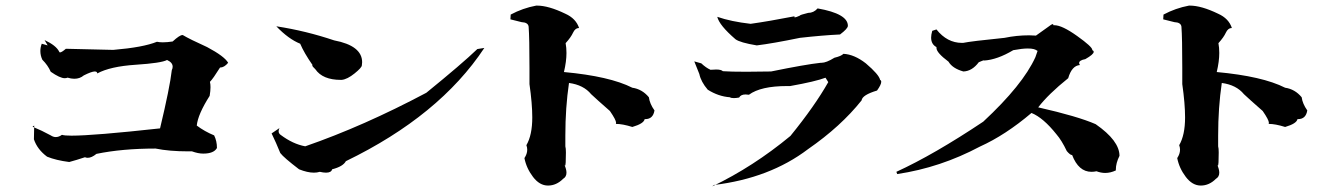

<svg xmlns="http://www.w3.org/2000/svg" viewBox="-20 -706 4750 685"><path d="M227 -128Q180 -134 148 -147Q113 -173 101 -209L102 -258L96 -254Q130 -240 161 -223Q170 -217 179 -217Q190 -217 201 -225Q210 -222 235 -222Q314 -222 551 -248Q586 -394 593 -456Q596 -462 596 -468Q596 -483 576 -492Q556 -481 464.5 -475Q373 -469 327 -444Q327 -451 318 -451Q307 -451 279 -437Q265 -425 245 -425Q234 -425 221 -429Q217 -427 211 -427Q194 -427 161 -450Q151 -473 131 -493Q124 -508 124 -524Q124 -537 129 -550L150 -544L139 -563Q180 -544 191 -522Q192 -519 194 -519Q200 -519 215 -532L384 -528Q491 -537 540 -557Q549 -555 561 -555Q576 -555 596 -558Q621 -581 631 -581H632Q657 -566 719 -538Q781 -505 794 -482Q780 -465 765 -465Q740 -425 729 -414Q731 -406 731 -395Q731 -382 728 -364Q686 -298 682 -258Q710 -237 744 -223Q754 -203 754 -178Q743 -158 705 -158Q687 -158 665 -166H652Q584 -166 535 -176Q416 -176 324 -157Q307 -143 293 -143Q288 -143 283 -145Q253 -135 227 -128Z M1143 -90Q1134 -90 1121 -93Q1111 -90 1100 -90Q1077 -90 1047 -102Q992 -144 980 -160Q965 -197 949 -230L977 -249Q974 -243 974 -238Q974 -230 981 -225Q1025 -192 1069 -184Q1277 -256 1501 -375Q1629 -479 1683 -531L1708 -535Q1548 -293 1214 -131Q1204 -112 1165 -102Q1162 -90 1143 -90ZM1199 -421H1196Q1131 -421 1105 -459Q1094 -469 1094 -473L1095 -474Q1065 -517 1051 -550Q1009 -567 966 -612H967Q1071 -596 1172 -562Q1272 -543 1272 -484L1271 -473Q1271 -465 1245 -444Q1219 -423 1199 -421Z M1935 -44Q1905 -44 1881.5 -75Q1858 -106 1851 -142Q1861 -157 1861 -172Q1861 -180 1858 -188Q1879 -224 1879 -287Q1879 -336 1869 -406V-464Q1869 -571 1866 -611Q1864 -626 1841 -627L1801 -637L1802 -654Q1845 -677 1893 -686H1896Q1937 -686 1997 -657Q2035 -640 2046 -606Q2032 -606 2024.5 -589.5Q2017 -573 1998 -552Q2001 -536 2001 -517Q2001 -487 1992 -449Q2155 -434 2236 -393Q2271 -388 2295 -359Q2298 -336 2315 -312Q2310 -281 2282 -281H2280Q2277 -265 2236 -253Q2201 -264 2177 -264Q2178 -265 2178 -268Q2178 -278 2156 -310Q2108 -352 2089 -370Q2062 -403 2010 -410Q1997 -322 1997 -222V-184Q1999 -177 1999 -162Q1999 -115 1996 -115Q1995 -115 1993 -120Q2001 -102 2001 -90Q2001 -75 1989 -68Q1965 -44 1935 -44Z M2521 -41Q2667 -111 2800 -221Q2887 -328 2935 -413L2925 -429H2926Q2889 -415 2799 -399H2788Q2694 -399 2652 -368L2640 -369Q2623 -369 2617 -358Q2606 -356 2598 -356Q2588 -356 2584 -359Q2543 -362 2505 -386Q2481 -414 2475 -442L2457 -487L2482 -480Q2499 -464 2515 -457L2535 -458Q2553 -458 2559 -452Q2586 -450 2643 -450L2731 -451Q2853 -476 2908 -482H2911Q2928 -482 2957 -500Q2982 -506 2989 -514Q3028 -512 3069 -480Q3116 -440 3120 -421Q3124 -419 3124 -414Q3124 -404 3109 -383Q3056 -367 3054 -348Q2980 -255 2863 -174Q2726 -70 2527 -46ZM2680 -544Q2620 -554 2604 -566Q2546 -616 2539 -646Q2588 -629 2658 -621Q2722 -630 2815 -648L2814 -646Q2814 -644 2816 -644Q2820 -644 2833 -650Q2834 -653 2863 -660Q2883 -660 2897 -676Q3005 -657 3005 -614Q3005 -604 2977 -583Q2914 -580 2834 -571Q2737 -551 2680 -544Z M3181 -85 3178 -93Q3313 -155 3488 -272Q3629 -403 3674 -502L3683 -528L3681 -524Q3673 -533 3647 -533Q3627 -533 3595 -527Q3538 -493 3491 -490V-491Q3488 -491 3472 -484Q3448 -452 3417 -451Q3378 -462 3364 -486Q3321 -518 3321 -535V-538Q3302 -548 3302 -572Q3302 -582 3306 -596L3321 -601Q3359 -553 3412 -553H3416Q3445 -559 3564 -571Q3607 -580 3652 -580L3676 -579L3718 -609Q3732 -620 3736 -620Q3738 -620 3738 -617V-616H3742Q3769 -616 3823 -577.5Q3877 -539 3877 -528V-527Q3882 -525 3882 -521Q3882 -512 3852 -495Q3830 -491 3830 -481Q3830 -478 3833 -474Q3804 -472 3791 -427Q3720 -370 3684 -323Q3825 -291 3889 -263Q3974 -204 3974 -150Q3961 -124 3961 -101V-98Q3942 -89 3923 -89Q3908 -89 3892 -95Q3883 -93 3874 -93Q3828 -93 3805 -153H3804Q3798 -153 3786 -167Q3768 -205 3749 -227Q3702 -286 3660 -303Q3567 -224 3476 -183Q3335 -108 3181 -85Z M4264 -44Q4234 -44 4210.5 -75Q4187 -106 4180 -142Q4190 -157 4190 -172Q4190 -180 4187 -188Q4208 -224 4208 -287Q4208 -336 4198 -406V-464Q4198 -571 4195 -611Q4193 -626 4170 -627L4130 -637L4131 -654Q4174 -677 4222 -686H4225Q4266 -686 4326 -657Q4364 -640 4375 -606Q4361 -606 4353.5 -589.5Q4346 -573 4327 -552Q4330 -536 4330 -517Q4330 -487 4321 -449Q4484 -434 4565 -393Q4600 -388 4624 -359Q4627 -336 4644 -312Q4639 -281 4611 -281H4609Q4606 -265 4565 -253Q4530 -264 4506 -264Q4507 -265 4507 -268Q4507 -278 4485 -310Q4437 -352 4418 -370Q4391 -403 4339 -410Q4326 -322 4326 -222V-184Q4328 -177 4328 -162Q4328 -115 4325 -115Q4324 -115 4322 -120Q4330 -102 4330 -90Q4330 -75 4318 -68Q4294 -44 4264 -44Z"/></svg>

Font: Xiangcui Kesong Xiangcui Kesong
Style: Regular
Weight: 400
Version: Version 1.501;March 28, 2024;FontCreator 14.0.0.2814 64-bit